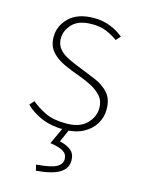

<svg xmlns="http://www.w3.org/2000/svg" viewBox="-109 -554 618 834"><g transform="rotate(15 200.0 -137.0)"><path d="M208 12Q151 12 107.5 -6Q64 -24 34 -54L52 -74Q82 -49 117.5 -32.5Q153 -16 210 -16Q270 -16 301 -47Q332 -78 332 -118Q332 -150 313.5 -171Q295 -192 267.5 -206Q240 -220 212 -230Q175 -243 140 -259Q105 -275 82.5 -300Q60 -325 60 -366Q60 -416 98.5 -453Q137 -490 210 -490Q249 -490 283 -476.5Q317 -463 342 -442L324 -422Q300 -439 273 -450.5Q246 -462 208 -462Q148 -462 120 -432.5Q92 -403 92 -368Q92 -339 108 -320.5Q124 -302 149.5 -289.5Q175 -277 204 -266Q242 -251 279 -235.5Q316 -220 340 -193.5Q364 -167 364 -120Q364 -85 346 -55Q328 -25 293 -6.5Q258 12 208 12ZM136 216 130 190Q196 185 220 171.5Q244 158 244 136Q244 113 225.5 101.5Q207 90 166 84L206 -2H234L204 66Q236 73 255 88.5Q274 104 274 134Q274 171 239 191Q204 211 136 216Z"/></g></svg>

Font: SourceSans3VF
Style: Regular
Weight: 200
Designer: Paul D. Hunt
Foundry: Adobe
Version: Version 3.052;hotconv 1.1.0;makeotfexe 2.6.0